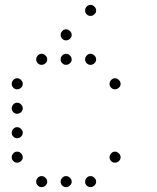

<svg xmlns="http://www.w3.org/2000/svg" viewBox="-20 -793 640 785"><path d="M349 -773Q341 -773 334.5 -766Q328 -759 328 -751V-749Q328 -741 334.5 -734.5Q341 -728 349 -728H351Q359 -728 366 -734.5Q373 -741 373 -749V-751Q373 -759 366 -766Q359 -773 351 -773ZM249 -673Q241 -673 234.5 -666Q228 -659 228 -651V-649Q228 -641 234.5 -634.5Q241 -628 249 -628H251Q259 -628 266 -634.5Q273 -641 273 -649V-651Q273 -659 266 -666Q259 -673 251 -673ZM149 -573Q141 -573 134.5 -566Q128 -559 128 -551V-549Q128 -541 134.5 -534.5Q141 -528 149 -528H151Q159 -528 166 -534.5Q173 -541 173 -549V-551Q173 -559 166 -566Q159 -573 151 -573ZM249 -573Q241 -573 234.5 -566Q228 -559 228 -551V-549Q228 -541 234.5 -534.5Q241 -528 249 -528H251Q259 -528 266 -534.5Q273 -541 273 -549V-551Q273 -559 266 -566Q259 -573 251 -573ZM349 -573Q341 -573 334.5 -566Q328 -559 328 -551V-549Q328 -541 334.5 -534.5Q341 -528 349 -528H351Q359 -528 366 -534.5Q373 -541 373 -549V-551Q373 -559 366 -566Q359 -573 351 -573ZM49 -473Q41 -473 34.5 -466Q28 -459 28 -451V-449Q28 -441 34.5 -434.5Q41 -428 49 -428H51Q59 -428 66 -434.5Q73 -441 73 -449V-451Q73 -459 66 -466Q59 -473 51 -473ZM449 -473Q441 -473 434.5 -466Q428 -459 428 -451V-449Q428 -441 434.5 -434.5Q441 -428 449 -428H451Q459 -428 466 -434.5Q473 -441 473 -449V-451Q473 -459 466 -466Q459 -473 451 -473ZM49 -373Q41 -373 34.5 -366Q28 -359 28 -351V-349Q28 -341 34.5 -334.5Q41 -328 49 -328H51Q59 -328 66 -334.5Q73 -341 73 -349V-351Q73 -359 66 -366Q59 -373 51 -373ZM49 -273Q41 -273 34.5 -266Q28 -259 28 -251V-249Q28 -241 34.5 -234.5Q41 -228 49 -228H51Q59 -228 66 -234.5Q73 -241 73 -249V-251Q73 -259 66 -266Q59 -273 51 -273ZM49 -173Q41 -173 34.5 -166Q28 -159 28 -151V-149Q28 -141 34.5 -134.5Q41 -128 49 -128H51Q59 -128 66 -134.5Q73 -141 73 -149V-151Q73 -159 66 -166Q59 -173 51 -173ZM449 -173Q441 -173 434.5 -166Q428 -159 428 -151V-149Q428 -141 434.5 -134.5Q441 -128 449 -128H451Q459 -128 466 -134.5Q473 -141 473 -149V-151Q473 -159 466 -166Q459 -173 451 -173ZM149 -73Q141 -73 134.5 -66Q128 -59 128 -51V-49Q128 -41 134.5 -34.5Q141 -28 149 -28H151Q159 -28 166 -34.5Q173 -41 173 -49V-51Q173 -59 166 -66Q159 -73 151 -73ZM249 -73Q241 -73 234.5 -66Q228 -59 228 -51V-49Q228 -41 234.5 -34.5Q241 -28 249 -28H251Q259 -28 266 -34.5Q273 -41 273 -49V-51Q273 -59 266 -66Q259 -73 251 -73ZM349 -73Q341 -73 334.5 -66Q328 -59 328 -51V-49Q328 -41 334.5 -34.5Q341 -28 349 -28H351Q359 -28 366 -34.5Q373 -41 373 -49V-51Q373 -59 366 -66Q359 -73 351 -73Z"/></svg>

Font: Doto Rounded Light
Style: Regular
Weight: 300
Monospace: yes
Version: Version 1.000